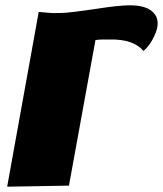

<svg xmlns="http://www.w3.org/2000/svg" viewBox="-20 -704 615 724"><path d="M465 -684Q427 -683 365 -674Q241 -655 208 -655Q174 -654 161 -656Q150 -657 126 -659L7 0L240 -4L340 -553Q354 -555 367 -555H394Q483 -557 521 -512Q550 -536 568 -583Q585 -629 558 -657Q531 -685 465 -684Z"/></svg>

Font: Sansita One
Style: Regular
Weight: 400
Designer: Pablo Cosgaya
Foundry: Omnibus-Type
Version: Version 1.001